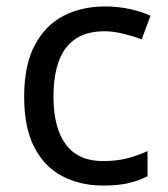

<svg xmlns="http://www.w3.org/2000/svg" viewBox="-20 -566 520 596"><path d="M300 10Q229 10 173.5 -19Q118 -48 86.5 -109Q55 -170 55 -265Q55 -364 88 -426Q121 -488 177.5 -517Q234 -546 306 -546Q347 -546 385 -537.5Q423 -529 447 -517L420 -444Q396 -453 364 -461Q332 -469 304 -469Q146 -469 146 -266Q146 -169 184.5 -117.5Q223 -66 299 -66Q343 -66 376.5 -75Q410 -84 438 -97V-19Q411 -5 378.5 2.5Q346 10 300 10Z"/></svg>

Font: Noto Sans Living
Style: Regular
Weight: 400
Designer: Monotype Design Team
Foundry: Monotype Imaging Inc.
Version: Version 2.013; ttfautohint (v1.8.4.7-5d5b)